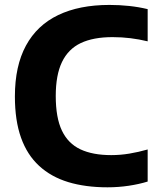

<svg xmlns="http://www.w3.org/2000/svg" viewBox="-20 -770 658 799"><path d="M427.5 9.5Q335.5 9.5 264 -12.2Q192.5 -34 142.8 -79.8Q93 -125.5 67.5 -197Q42 -268.5 42 -368.5Q42 -495.5 88 -580.2Q134 -665 222 -707.2Q310 -749.5 435.5 -749.5Q478 -749.5 517.5 -745.2Q557 -741 594.5 -732V-598Q559.5 -606.5 523.2 -611Q487 -615.5 448.5 -615.5Q368.5 -615.5 316.2 -590.8Q264 -566 238 -512Q212 -458 212 -370.5Q212 -280 237.8 -226.2Q263.5 -172.5 314.8 -148.5Q366 -124.5 443 -124.5Q481 -124.5 518.5 -130.8Q556 -137 594.5 -148V-14.5Q559 -3.5 515.8 3Q472.5 9.5 427.5 9.5Z"/></svg>

Font: Encode Sans SC
Style: Bold
Weight: 700
Version: Version 3.002